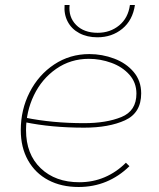

<svg xmlns="http://www.w3.org/2000/svg" viewBox="-20 -740 634 767"><path d="M63 -220Q63 -302 98.5 -371.5Q134 -441 196.5 -482.5Q259 -524 337 -524Q388 -524 436 -506Q484 -488 514 -452.5Q544 -417 544 -367Q544 -289 479.5 -259.5Q415 -230 316 -230Q185 -230 79 -252L81 -270Q189 -248 316 -248Q405 -248 465 -272.5Q525 -297 525 -366Q525 -410 497 -441.5Q469 -473 425 -489Q381 -505 335 -505Q262 -505 204.5 -465Q147 -425 115.5 -359.5Q84 -294 84 -220Q84 -124 142.5 -68Q201 -12 297 -12Q351 -12 398 -32Q445 -52 483 -90L497 -76Q455 -35 404 -14Q353 7 294 7Q225 7 173 -20.5Q121 -48 92 -99.5Q63 -151 63 -220ZM238 -720H258Q253 -672 284 -640.5Q315 -609 370 -609Q420 -609 456 -638.5Q492 -668 499 -720H519Q510 -659 468.5 -625Q427 -591 369 -591Q328 -591 297 -607.5Q266 -624 250.5 -653.5Q235 -683 238 -720Z"/></svg>

Font: Fixel Italic Variable 20240409 Display Thin
Style: Italic
Weight: 100
Italic angle: -10°
Designer: AlfaBravo + MacPaw
Foundry: Kyrylo Tkachov, Marchela Mozhyna, Serhii Makarenko, Maria Weinstein, Zakhar Kryvoshyya
Version: Version 1.211;Glyphs 3.2 (3225)